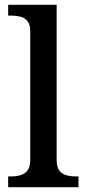

<svg xmlns="http://www.w3.org/2000/svg" viewBox="-20 -780 362 800"><path d="M14 0V-45H27Q47 -45 65 -50Q83 -55 94.5 -69.5Q106 -84 106 -115V-649Q106 -678 94.5 -692Q83 -706 65 -710.5Q47 -715 27 -715H14V-760H216V-115Q216 -84 227 -69.5Q238 -55 256 -50Q274 -45 295 -45H307V0Z"/></svg>

Font: Noto Serif Tamil Medium
Style: Regular
Weight: 500
Designer: Indian Type Foundry, Tom Grace, and the Monotype Design Team
Foundry: Monotype Imaging Inc.
Version: Version 2.004; ttfautohint (v1.8.4.7-5d5b)